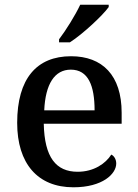

<svg xmlns="http://www.w3.org/2000/svg" viewBox="-20 -786 585 816"><path d="M231 -619V-606H277C333 -642 417 -721 442 -756V-766H321C300 -721 260 -657 231 -619ZM292 10C416 10 474 -47 474 -91C474 -110 464 -124 453 -129C429 -91 379 -56 310 -56C218 -56 169 -117 166 -260H497V-307C497 -466 415 -547 282 -547C136 -547 53 -452 53 -264C53 -91 140 10 292 10ZM382 -317H168C173 -429 212 -490 281 -490C355 -490 382 -422 382 -317Z"/></svg>

Font: Noto Serif Vithkuqi Medium
Style: Regular
Weight: 500
Version: Version 1.005